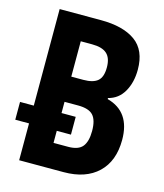

<svg xmlns="http://www.w3.org/2000/svg" viewBox="-108 -795 746 876"><g transform="rotate(15 265.0 -357.0)"><path d="M65 0V-174H0V-258H65V-714H260Q365 -714 423 -672.5Q481 -631 481 -539Q481 -479 456 -435Q431 -391 383 -379V-374Q495 -344 495 -211Q495 -111 437 -55.5Q379 0 275 0ZM253 -430Q299 -430 320.5 -448.5Q342 -467 342 -512Q342 -557 319.5 -577Q297 -597 250 -597H196V-430ZM265 -117Q313 -117 332.5 -141Q352 -165 352 -215Q352 -266 331.5 -288.5Q311 -311 260 -311H196V-258H263V-174H196V-117Z"/></g></svg>

Font: Noto Sans Mono Condensed
Style: Bold
Weight: 700
Width: 3
Designer: Monotype Design Team
Foundry: Monotype Imaging Inc.
Version: Version 2.014